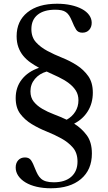

<svg xmlns="http://www.w3.org/2000/svg" viewBox="-20 -850 580 1028"><path d="M286 -830C218 -830 164.8 -814.5 126.5 -783.5C88.2 -752.5 69 -710 69 -656C69 -634 72.2 -614.3 78.5 -597C84.8 -579.7 93.5 -564.3 104.5 -551C115.5 -537.7 128.3 -525.8 143 -515.5C157.7 -505.2 173 -495.7 189 -487C149.7 -473.7 119 -453 97 -425C75 -397 64 -363.7 64 -325C64 -290.3 72.2 -262.2 88.5 -240.5C104.8 -218.8 125.3 -200.5 150 -185.5C174.7 -170.5 201.2 -157.3 229.5 -146C257.8 -134.7 284.3 -122.2 309 -108.5C333.7 -94.8 354.2 -78.5 370.5 -59.5C386.8 -40.5 395 -15.7 395 15C395 49.7 383.8 76.8 361.5 96.5C339.2 116.2 308 126 268 126C251.3 126 237.5 124.3 226.5 121C215.5 117.7 206.5 112.8 199.5 106.5C192.5 100.2 186.7 92.7 182 84C177.3 75.3 173 66 169 56C161 34.7 153.5 18.8 146.5 8.5C139.5 -1.8 128.7 -7 114 -7C98.7 -7 86.5 -2 77.5 8C68.5 18 64 31 64 47C64 63 68.7 77.8 78 91.5C87.3 105.2 100.3 117 117 127C133.7 137 153.5 144.7 176.5 150C199.5 155.3 224.7 158 252 158C320.7 158 374.5 141.5 413.5 108.5C452.5 75.5 472 30 472 -28C472 -68.7 462.8 -101.3 444.5 -126C426.2 -150.7 403.7 -171.3 377 -188C408.3 -204 432.8 -226.3 450.5 -255C468.2 -283.7 477 -316.7 477 -354C477 -390 468.8 -419.5 452.5 -442.5C436.2 -465.5 415.8 -484.8 391.5 -500.5C367.2 -516.2 340.8 -529.7 312.5 -541C284.2 -552.3 257.8 -564.5 233.5 -577.5C209.2 -590.5 188.8 -606 172.5 -624C156.2 -642 148 -665.3 148 -694C148 -727.3 159.2 -753 181.5 -771C203.8 -789 235.3 -798 276 -798C288.7 -798 299.7 -797 309 -795C318.3 -793 326.3 -789.7 333 -785C339.7 -780.3 345.5 -774.2 350.5 -766.5C355.5 -758.8 360.3 -749.3 365 -738C373 -718 380.5 -702.5 387.5 -691.5C394.5 -680.5 405.7 -675 421 -675C436.3 -675 448.5 -680 457.5 -690C466.5 -700 471 -712.7 471 -728C471 -742.7 466.5 -756.3 457.5 -769C448.5 -781.7 435.7 -792.5 419 -801.5C402.3 -810.5 382.7 -817.5 360 -822.5C337.3 -827.5 312.7 -830 286 -830ZM400 -313C400 -290.3 394.3 -270 383 -252C371.7 -234 356.3 -219.7 337 -209C314.3 -219.7 291.5 -229.3 268.5 -238C245.5 -246.7 224.7 -256.5 206 -267.5C187.3 -278.5 172.2 -291.3 160.5 -306C148.8 -320.7 143 -339 143 -361C143 -386.3 151 -408.5 167 -427.5C183 -446.5 204 -459.7 230 -467C252 -457 273.2 -447.2 293.5 -437.5C313.8 -427.8 332 -417 348 -405C364 -393 376.7 -379.7 386 -365C395.3 -350.3 400 -333 400 -313Z"/></svg>

Font: Libre Caslon Text
Style: Regular
Weight: 400
Designer: Pablo Impallari, Rodrigo Fuenzalida
Foundry: Pablo Impallari, Rodrigo Fuenzalida
Version: Version 1.000; ttfautohint (v0.93) -l 8 -r 50 -G 200 -x 14 -